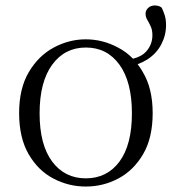

<svg xmlns="http://www.w3.org/2000/svg" viewBox="-20 -669 629 703"><path d="M294 14Q231 14 175 -15.5Q119 -45 84.5 -105Q50 -165 50 -255Q50 -345 85.5 -405Q121 -465 177 -495Q233 -525 294 -525Q356 -525 412 -495Q443 -479 467 -454Q498 -462 514 -479Q538 -505 538 -540Q538 -559 532 -572Q526 -585 519.5 -596Q513 -607 513 -619Q513 -631 522.5 -640Q532 -649 547 -649Q552 -649 559 -647.5Q566 -646 572 -641Q578 -629 583 -613.5Q588 -598 588 -577Q588 -540 570.5 -506.5Q553 -473 519 -451Q503 -441 484 -434Q494 -421 503 -405Q539 -345 539 -255Q539 -164 504 -104.5Q469 -45 413.5 -15.5Q358 14 294 14ZM294 -16Q372 -16 417.5 -77.5Q463 -139 463 -254Q463 -369 417.5 -432Q372 -495 294.5 -495Q217 -495 171 -432Q125 -369 125 -254Q125 -139 171 -77.5Q217 -16 294 -16Z"/></svg>

Font: Early Summer Mincho Light
Style: Regular
Weight: 300
Designer: GuiWonder
Version: Version 1.002